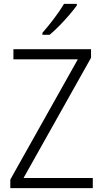

<svg xmlns="http://www.w3.org/2000/svg" viewBox="-20 -967 530 987"><path d="M457 0H33V-44L380 -662H49V-714H448V-670L101 -52H457ZM375 -939Q360 -918 336 -890Q312 -862 285 -834.5Q258 -807 235 -788H198V-798Q227 -831 258 -872Q289 -913 309 -947H375Z"/></svg>

Font: Noto Sans Lao SemiCondensed Light
Style: Regular
Weight: 300
Width: 4
Designer: Monotype Design Team
Foundry: Monotype Imaging Inc.
Version: Version 2.003; ttfautohint (v1.8.4.7-5d5b)